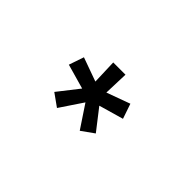

<svg xmlns="http://www.w3.org/2000/svg" viewBox="-25 -1038 760 760"><g transform="rotate(45 355.0 -657.5)"><path d="M279 -515 226.5 -552.5 295 -640 191 -669.5 212.5 -732.5 312.5 -696.5 309 -800H377.5L374 -696.5L472.5 -732.5L494 -669.5L391 -640L459 -552.5L406.5 -515L343 -610.5Z"/></g></svg>

Font: League Mono
Style: Regular
Weight: 400
Width: 6
Designer: Tyler Finck
Foundry: The League of Moveable Type / Tyler Finck
Version: Version 2.300;RELEASE